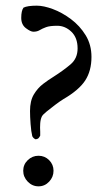

<svg xmlns="http://www.w3.org/2000/svg" viewBox="-20 -647 387 678"><path d="M98 -535Q88 -535 71.5 -547.5Q55 -560 55 -584Q55 -609 63 -620Q77 -627 110 -627Q134 -627 166.5 -615Q199 -603 230.5 -579.5Q262 -556 282.5 -522.5Q303 -489 303 -446Q303 -397 281 -363Q259 -329 204 -297Q191 -289 174.5 -276.5Q158 -264 144.5 -253Q131 -242 128 -236Q123 -226 122 -211Q121 -196 122 -182Q122 -178 122 -174.5Q122 -171 122 -168Q119 -162 116 -159Q113 -156 106 -155Q98 -158 94 -166Q90 -182 88 -209Q86 -236 86 -255Q86 -291 99.5 -313.5Q113 -336 132 -350.5Q151 -365 169 -376Q205 -399 229.5 -420Q254 -441 254 -476Q254 -514 232 -535Q210 -556 182 -556Q156 -556 142.5 -551Q129 -546 120 -540.5Q111 -535 98 -535ZM62 -44Q62 -66 78 -81.5Q94 -97 116 -97Q138 -97 153.5 -81.5Q169 -66 169 -44Q169 -22 153.5 -5.5Q138 11 116 11Q94 11 78 -5.5Q62 -22 62 -44Z"/></svg>

Font: Amiri
Style: Bold Italic
Weight: 700
Italic angle: 10°
Designer: Khaled Hosny
Version: Version 0.113